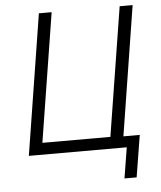

<svg xmlns="http://www.w3.org/2000/svg" viewBox="-58 -755 802 959"><g transform="rotate(-5 343.0 -275.5)"><path d="M527 154 552 0H61L173 -705H237L134 -59H475L578 -705H643L540 -56H622L588 154Z"/></g></svg>

Font: Nunito Sans 7pt Condensed Light
Style: Italic
Weight: 300
Width: 3
Italic angle: -9°
Designer: Vernon Adams
Foundry: Vernon Adams
Version: Version 3.101;gftools[0.9.27]